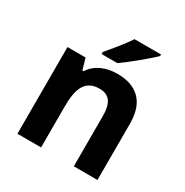

<svg xmlns="http://www.w3.org/2000/svg" viewBox="-175 -906 1007 1047"><g transform="rotate(30 328.5 -383.0)"><path d="M540 -756V-766H373C344 -721 290 -656 258 -619V-606H357C408 -641 502 -719 540 -756ZM388 -556C320 -556 255 -532 220 -476H212L192 -546H78V0H227V-257C227 -373 254 -437 345 -437C406 -437 433 -397 433 -319V0H582V-356C582 -496 505 -556 388 -556Z"/></g></svg>

Font: Noto Sans Gujarati
Style: Bold
Weight: 700
Designer: Jelle Bosma - Monotype Design Team, Universal Thirst
Foundry: Monotype Imaging Inc.
Version: Version 2.106